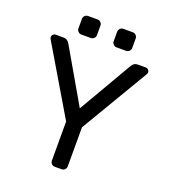

<svg xmlns="http://www.w3.org/2000/svg" viewBox="-153 -971 950 1080"><g transform="rotate(20 321.5 -430.5)"><path d="M30 0ZM369 -27Q369 -16 361 -8Q353 0 342 0H301Q290 0 282 -8Q274 -16 274 -27V-261L35 -664Q30 -673 30 -678Q30 -687 36.5 -693.5Q43 -700 52 -700H95Q115 -700 123.5 -692Q132 -684 137 -675L321 -357L506 -675Q511 -684 519.5 -692Q528 -700 548 -700H591Q600 -700 606.5 -693.5Q613 -687 613 -678Q613 -673 608 -664L369 -261ZM271 -777Q271 -766 263 -758Q255 -750 244 -750H187Q176 -750 168 -758Q160 -766 160 -777V-834Q160 -845 168 -853Q176 -861 187 -861H244Q255 -861 263 -853Q271 -845 271 -834ZM482 -777Q482 -766 474 -758Q466 -750 455 -750H398Q387 -750 379 -758Q371 -766 371 -777V-834Q371 -845 379 -853Q387 -861 398 -861H455Q466 -861 474 -853Q482 -845 482 -834Z"/></g></svg>

Font: Rubik
Style: Regular
Weight: 400
Designer: Hubert & Fischer
Foundry: Hubert & Fischer
Version: Version 1.002; ttfautohint (v1.6)